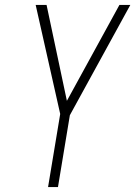

<svg xmlns="http://www.w3.org/2000/svg" viewBox="-20 -755 546 775"><path d="M174 0 223 -295 124 -735H168L250 -348L462 -735H506L262 -290L214 0Z"/></svg>

Font: Iosevka SS18 Extralight
Style: Italic
Weight: 200
Italic angle: -9°
Monospace: yes
Designer: Belleve Invis
Foundry: Belleve Invis
Version: Version 25.1.1; ttfautohint (v1.8.4)